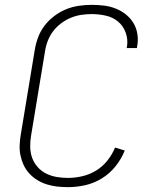

<svg xmlns="http://www.w3.org/2000/svg" viewBox="-20 -763 640 791"><path d="M260 8Q237 8 215 5.5Q193 3 172.5 -3.5Q152 -10 134 -21Q116 -32 101.5 -47.5Q87 -63 78 -82Q69 -101 64.5 -122Q60 -143 61 -165.5Q62 -188 66 -211L123 -556Q127 -582 136.5 -608Q146 -634 163 -656.5Q180 -679 203 -696.5Q226 -714 251.5 -724.5Q277 -735 304 -739Q331 -743 357 -743Q383 -743 408 -740Q433 -737 456 -728Q479 -719 498 -704Q517 -689 529.5 -668.5Q542 -648 546 -622.5Q550 -597 545 -572Q545 -570 544.5 -568.5Q544 -567 544 -565H502Q502 -566 502 -567.5Q502 -569 503 -570Q508 -600 498 -628Q488 -656 466.5 -674Q445 -692 416 -698.5Q387 -705 357 -705Q335 -705 313 -701.5Q291 -698 270 -689Q249 -680 230 -665.5Q211 -651 197.5 -632.5Q184 -614 176 -592.5Q168 -571 165 -549L108 -204Q104 -181 104.5 -157Q105 -133 112.5 -112.5Q120 -92 135 -75Q150 -58 170 -48Q190 -38 213 -34Q236 -30 260 -30Q289 -30 319 -37Q349 -44 375.5 -60Q402 -76 422 -101Q442 -126 454 -155L494 -143Q480 -108 456 -78Q432 -48 399.5 -28Q367 -8 331 0Q295 8 260 8Z"/></svg>

Font: Iosevka Curly XLtEx
Style: Italic
Weight: 200
Width: 7
Italic angle: -9°
Monospace: yes
Designer: Belleve Invis
Foundry: Belleve Invis
Version: Version 11.1.0; ttfautohint (v1.8.3)